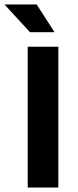

<svg xmlns="http://www.w3.org/2000/svg" viewBox="-55 -839 351 859"><path d="M206 -630V0H69V-630ZM-35 -819H109L189 -695H79Z"/></svg>

Font: Mukta Malar
Style: Bold
Weight: 700
Designer: Aadarsh Rajan, Girish Dalvi, Yashodeep Gholap
Foundry: Ek Type
Version: Version 2.538;PS 1.000;hotconv 16.6.51;makeotf.lib2.5.65220;